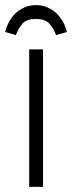

<svg xmlns="http://www.w3.org/2000/svg" viewBox="-30 -730 281 750"><path d="M138 0V-537H84V0ZM111 -710Q86 -710 65.5 -701Q45 -692 30 -677.5Q15 -663 5 -644Q-5 -625 -10 -605L32 -593Q43 -622 59 -639Q75 -656 110 -656Q145 -656 161.5 -639Q178 -622 189 -593L231 -605Q227 -625 216.5 -644Q206 -663 191 -677.5Q176 -692 155.5 -701Q135 -710 111 -710Z"/></svg>

Font: Secuela Light
Style: Regular
Weight: 300
Designer: Fernando Haro
Foundry: deFharo
Version: Version 1.708